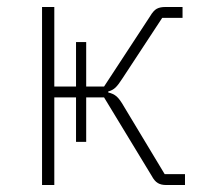

<svg xmlns="http://www.w3.org/2000/svg" viewBox="-20 -528 589 548"><path d="M100 0V-508H135V-281H197V-408H226V-281H277L408 -481Q418 -498 427.5 -503Q437 -508 451 -508H501V-477H443L330 -305Q318 -286 309.5 -278Q301 -270 289 -267V-264Q303 -261 312.5 -253Q322 -245 335 -222L450 -31H508V0H453Q440 0 430.5 -5.5Q421 -11 413 -26L277 -250H226V-123H197V-250H135V0Z"/></svg>

Font: IBM Plex Sans ExtraLight
Style: Regular
Weight: 250
Designer: Mike Abbink, Paul van der Laan, Pieter van Rosmalen
Foundry: Bold Monday
Version: Version 3.201